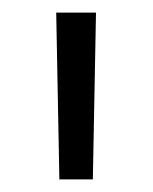

<svg xmlns="http://www.w3.org/2000/svg" viewBox="-20 -720 242 304"><path d="M69 -700H132L127 -436H74Z"/></svg>

Font: APTA Sans Regular
Style: Regular
Weight: 400
Version: Version 7.200